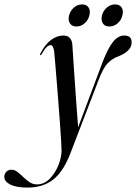

<svg xmlns="http://www.w3.org/2000/svg" viewBox="-154 -603 617 870"><path d="M311 -322Q335.5 -385 358.2 -413.5Q381 -442 409.5 -442Q442.5 -442 442.5 -411Q442.5 -391.5 428.2 -376.2Q414 -361 388 -350Q355.5 -339 334.2 -316.8Q313 -294.5 292.5 -240L168 84Q135.5 172 88.5 209.5Q41.5 247 -29 247Q-81 247 -107.8 233Q-134.5 219 -134.5 198.5Q-134.5 185 -125.5 175.5Q-116.5 166 -102.5 166Q-88 166 -75 176Q-62 186 -48.5 199.2Q-35 212.5 -20 222.5Q-5 232.5 13 232.5Q46.5 232.5 71.5 206.8Q96.5 181 110.8 145.2Q125 109.5 125 79.5Q125 68.5 123 35.5Q121 2.5 117.8 -43.2Q114.5 -89 110.5 -139.5Q106.5 -190 102.8 -236.5Q99 -283 96.2 -317.2Q93.5 -351.5 92 -364.5Q88.5 -398.5 76 -398.5Q66.5 -398.5 57 -389.2Q47.5 -380 35 -358Q32 -352.5 29.5 -353Q25.5 -354 28.5 -359.5Q50 -402 77.2 -422Q104.5 -442 133 -442Q171 -442 174 -398.5Q175 -382.5 177.8 -339Q180.5 -295.5 184.5 -239Q188.5 -182.5 192.5 -125.8Q196.5 -69 200 -26ZM192.5 -483Q172 -483 162.8 -497.2Q153.5 -511.5 159 -533Q164.5 -554.5 181 -568.8Q197.5 -583 218 -583Q238.5 -583 247.5 -568.8Q256.5 -554.5 251 -533Q245.5 -511.5 229.2 -497.2Q213 -483 192.5 -483ZM341.5 -483Q321 -483 312 -497.2Q303 -511.5 308 -533Q313.5 -554.5 330.2 -568.8Q347 -583 367.5 -583Q388 -583 397.2 -568.8Q406.5 -554.5 400.5 -533Q395.5 -511.5 379 -497.2Q362.5 -483 341.5 -483Z"/></svg>

Font: Fraunces 144pt S000
Style: Italic
Weight: 400
Italic angle: -16°
Version: Version 1.000; ttfautohint (v1.8.3)